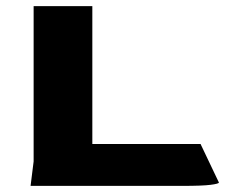

<svg xmlns="http://www.w3.org/2000/svg" viewBox="-20 -608 736 628"><path d="M80 0 90 -80V-588H282V-137H636L696 -11Q696 -7 669 -3.5Q642 0 576 0Z"/></svg>

Font: Goldman
Style: Bold
Weight: 700
Designer: Jaikishan Patel
Version: Version 1.000; ttfautohint (v1.8.3)